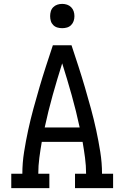

<svg xmlns="http://www.w3.org/2000/svg" viewBox="-20 -968 640 988"><path d="M38 0V-74H95Q95 -130 104 -186.5Q113 -243 125 -298.5Q137 -354 152 -409Q167 -464 183 -518.5Q199 -573 216.5 -627Q234 -681 252 -735H348Q366 -681 383.5 -627Q401 -573 417 -518.5Q433 -464 448 -409Q463 -354 475 -298.5Q487 -243 496 -186.5Q505 -130 505 -74H562V0H366V-74H423Q423 -115 417.5 -156.5Q412 -198 405 -238H195Q188 -198 182.5 -156.5Q177 -115 177 -74H234V0ZM390 -312Q372 -396 349 -478Q326 -560 300 -642Q274 -560 251 -478Q228 -396 210 -312ZM300 -823Q287 -823 275 -826.5Q263 -830 254 -839Q245 -848 241.5 -860Q238 -872 238 -885Q238 -898 241.5 -910Q245 -922 254 -931Q263 -940 275 -944Q287 -948 300 -948Q313 -948 325 -944Q337 -940 346 -931Q355 -922 359 -910Q363 -898 363 -885Q363 -872 359 -860Q355 -848 346 -839Q337 -830 325 -826.5Q313 -823 300 -823Z"/></svg>

Font: Iosevka Curly Slab Extended
Style: Regular
Weight: 400
Width: 7
Monospace: yes
Designer: Belleve Invis
Foundry: Belleve Invis
Version: Version 11.1.0; ttfautohint (v1.8.3)